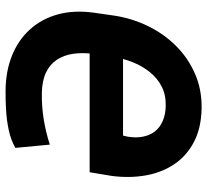

<svg xmlns="http://www.w3.org/2000/svg" viewBox="-48 -714 771 716"><g transform="rotate(-90 338.0 -355.5)"><path d="M358.4 -720.7Q431.6 -720.2 489.7 -696.5Q547.9 -672.9 586.9 -629.6Q626 -586.4 642.6 -526.6Q659.2 -466.8 649.4 -393.1L638.2 -315.4Q628.4 -250 599.6 -190.4Q570.8 -130.9 525.6 -85.4Q480.5 -40 421.1 -14.2Q361.8 11.7 291.5 10.3Q218.8 8.8 167 -18.3Q115.2 -45.4 84.2 -91.6Q53.2 -137.7 42.5 -197.5Q31.7 -257.3 40.5 -325.2L54.2 -407.2H537.6L516.1 -282.7H190.9L187 -266.1Q181.6 -234.9 186.8 -208.7Q191.9 -182.6 206.5 -163.8Q221.2 -145 245.6 -134.5Q270 -124 302.2 -123.5Q342.8 -122.6 374 -138.7Q405.3 -154.8 427.7 -182.9Q450.2 -210.9 464.1 -245.6Q478 -280.3 483.9 -315.4L495.6 -393.6Q501 -434.6 495.8 -469.2Q490.7 -503.9 473.4 -529.8Q456.1 -555.7 425.8 -570.1Q395.5 -584.5 350.6 -585.4Q301.3 -586.4 252.4 -578.6Q203.6 -570.8 157.2 -555.7L145 -684.1Q174.8 -701.2 211.9 -709Q249 -716.8 287.4 -719Q325.7 -721.2 358.4 -720.7Z"/></g></svg>

Font: Roboto ExtraBold
Style: Italic
Weight: 800
Designer: Christian Robertson
Foundry: Google
Version: Version 3.009; 2024